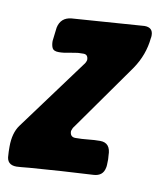

<svg xmlns="http://www.w3.org/2000/svg" viewBox="-100 -635 577 694"><g transform="rotate(10 188.0 -287.5)"><path d="M7 3Q-29 3 -29 -33Q-30 -42 -30 -64Q-30 -114 -8 -144L183 -403Q190 -411 192 -421Q192 -441 175 -441Q152 -441 145 -439L127 -436Q104 -431 86 -431Q67 -431 62 -441Q57 -451 57 -467Q59 -480 60 -492.5Q61 -505 63 -517Q71 -555 110 -559L375 -578Q406 -578 406 -549Q406 -541 405 -539Q399 -476 362 -422L188 -176Q182 -169 179 -158Q179 -136 199 -136Q223 -136 245.5 -138.5Q268 -141 289 -141Q328 -141 328 -94L329 -81Q329 -55 327 -49Q321 -18 287 -16Q171 -10 55 -1Q15 3 7 3Z"/></g></svg>

Font: Bangerz
Style: Bold
Weight: 700
Designer: vernon adams
Foundry: Vernon Adams
Version: Version 2.10;February 7, 2025;FontCreator 13.0.0.2683 64-bit